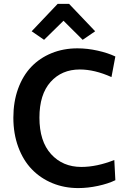

<svg xmlns="http://www.w3.org/2000/svg" viewBox="-20 -959 652 989"><path d="M398.9 -99.1Q478.5 -99.1 568.8 -134.8L574.2 -30.8Q537.1 -12.7 484.9 -1.5Q432.6 9.8 382.8 9.8Q311.5 9.8 250.2 -15.4Q189 -40.5 144.3 -86.7Q99.6 -132.8 74.2 -201.4Q48.8 -270 48.8 -353Q48.8 -434.6 73.2 -502Q97.7 -569.3 141.1 -614.7Q184.6 -660.2 245.6 -685.1Q306.6 -710 378.9 -710Q429.7 -710 482.7 -698.2Q535.6 -686.5 574.2 -668L554.2 -562Q467.3 -601.1 391.1 -601.1Q297.9 -601.1 240.5 -536.9Q183.1 -472.7 183.1 -353Q183.1 -231 243.2 -165Q303.2 -99.1 398.9 -99.1ZM207 -753.9 143.1 -797.9 276.9 -939H335.9L470.2 -797.9L405.8 -753.9L307.1 -852.1Z"/></svg>

Font: LT Hoop SemBd
Style: Regular
Weight: 600
Designer: Daniel Lyons
Foundry: LyonsType
Version: Version 1.000